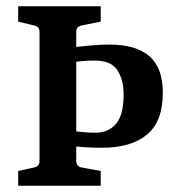

<svg xmlns="http://www.w3.org/2000/svg" viewBox="-20 -592 566 612"><path d="M38 0V-47L88 -58Q106 -61 106 -79V-490Q106 -508 88 -511L38 -523V-572H301V-523L241 -511Q223 -508 223 -490V-80Q223 -61 241 -58L301 -47V0ZM305 -121Q276 -121 254 -122.5Q232 -124 210 -126V-175Q230 -172 249 -170.5Q268 -169 285 -169Q325 -169 349.5 -197Q374 -225 374 -291Q374 -338 354 -368.5Q334 -399 282 -399Q264 -399 245 -397.5Q226 -396 207 -393V-441Q238 -444 269.5 -447Q301 -450 329 -450Q413 -450 456 -413Q499 -376 499 -296Q499 -205 448.5 -163Q398 -121 305 -121Z"/></svg>

Font: Yrsa SemiBold
Style: Regular
Weight: 600
Version: Version 2.004